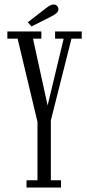

<svg xmlns="http://www.w3.org/2000/svg" viewBox="-20 -841 391 861"><path d="M99 0V-32.5H148V-294.5L59 -667.5H13V-700H165.5V-667.5H128L193.5 -368L265.5 -667.5H227V-700H346.5V-667.5H300.5L208 -301V-32.5H253.5V0ZM121.5 -722.5 104.5 -741 190.5 -807.5Q197.5 -813 205.5 -817Q213.5 -821 220.5 -821Q233.5 -821 239.5 -809.5Q242 -805 242 -799.5Q242 -790.5 233.2 -782.2Q224.5 -774 212.5 -768.5Z"/></svg>

Font: Imbue 10pt Light
Style: Regular
Weight: 300
Designer: Tyler Finck
Foundry: Etcetera Type Company
Version: Version 1.102; ttfautohint (v1.8.3)